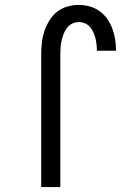

<svg xmlns="http://www.w3.org/2000/svg" viewBox="-20 -763 540 783"><path d="M148 0V-540Q148 -564 150.5 -588Q153 -612 160.5 -634.5Q168 -657 180.5 -678Q193 -699 211.5 -714Q230 -729 253.5 -736Q277 -743 301 -743Q323 -743 345 -737Q367 -731 385.5 -718Q404 -705 417 -686.5Q430 -668 438 -646.5Q446 -625 449.5 -603Q453 -581 453 -558V-556H375V-557Q375 -570 373.5 -583Q372 -596 369 -608Q366 -620 360.5 -632Q355 -644 346.5 -653.5Q338 -663 326 -668Q314 -673 301 -673Q287 -673 274 -666.5Q261 -660 252.5 -648.5Q244 -637 239 -623.5Q234 -610 231 -596.5Q228 -583 227 -568.5Q226 -554 226 -540V0Z"/></svg>

Font: Iosevka NFM
Style: Regular
Weight: 400
Monospace: yes
Designer: Belleve Invis
Foundry: Belleve Invis
Version: Version 29.0.4; ttfautohint (v1.8.4);Nerd Fonts 3.3.0